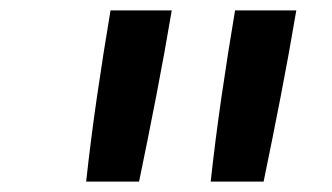

<svg xmlns="http://www.w3.org/2000/svg" viewBox="-20 -792 640 370"><path d="M386 -442Q395 -524 407 -606.5Q419 -689 433 -772H551Q537 -689 521 -606.5Q505 -524 488 -442ZM146 -442Q155 -524 167 -606.5Q179 -689 193 -772H311Q297 -689 281 -606.5Q265 -524 248 -442Z"/></svg>

Font: Iosevka Etoile Semibold
Style: Italic
Weight: 600
Italic angle: -9°
Designer: Belleve Invis
Foundry: Belleve Invis
Version: Version 22.1.2; ttfautohint (v1.8.4)